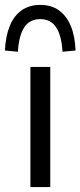

<svg xmlns="http://www.w3.org/2000/svg" viewBox="-47 -763 328 783"><path d="M77 0V-490H158V0ZM26 -552 -27 -557Q-24 -616 -7 -657.5Q10 -699 41.5 -721Q73 -743 117 -743Q162 -743 193 -721Q224 -699 241.5 -657.5Q259 -616 261 -557L208 -552Q204 -618 182 -651.5Q160 -685 117 -685Q74 -685 52 -651.5Q30 -618 26 -552Z"/></svg>

Font: Nunito Sans 10pt SemiCondensed
Style: Regular
Weight: 400
Width: 4
Designer: Vernon Adams
Foundry: Vernon Adams
Version: Version 3.101;gftools[0.9.27]